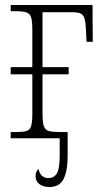

<svg xmlns="http://www.w3.org/2000/svg" viewBox="-20 -556 410 772"><path d="M23 0V-25H41Q71 -25 85.5 -29Q100 -33 105 -48.5Q110 -64 110 -98V-257H23V-286H110V-438Q110 -471 105 -486.5Q100 -502 85 -506.5Q70 -511 42 -511H23V-536H352L353 -388H328L326 -428Q325 -462 320.5 -479Q316 -496 304.5 -501.5Q293 -507 270 -507H151V-286H256V-257H151V-98Q151 -64 156.5 -48.5Q162 -33 177 -29Q192 -25 222 -25H252V72Q252 130 236 163Q220 196 178 196Q154 196 138.5 184.5Q123 173 123 152Q123 141 126.5 134.5Q130 128 135 123Q138 140 148 150Q158 160 174 160Q198 160 209 140.5Q220 121 220 71V0Z"/></svg>

Font: Noto Serif Condensed ExtraLight
Style: Regular
Weight: 200
Width: 3
Designer: Monotype Design Team
Foundry: Monotype Imaging Inc.
Version: Version 2.013; ttfautohint (v1.8.4.7-5d5b)